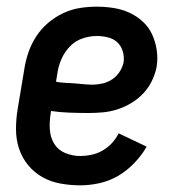

<svg xmlns="http://www.w3.org/2000/svg" viewBox="-20 -548 540 576"><path d="M221 8Q190 8 160.5 2.5Q131 -3 106.5 -17Q82 -31 64 -53Q46 -75 37 -102.5Q28 -130 28 -160.5Q28 -191 33 -221L53 -341Q57 -367 65.5 -391.5Q74 -416 88.5 -438.5Q103 -461 124 -479Q145 -497 169.5 -508.5Q194 -520 219.5 -524Q245 -528 270 -528Q296 -528 321 -524Q346 -520 368 -510Q390 -500 408 -483.5Q426 -467 436 -445.5Q446 -424 450 -399Q454 -374 450 -348Q446 -327 436 -306Q426 -285 410 -268Q394 -251 374 -239Q354 -227 332.5 -220Q311 -213 289 -211Q267 -209 246 -209Q217 -209 189 -210Q161 -211 133 -215L132 -207Q128 -183 129.5 -159.5Q131 -136 142.5 -117Q154 -98 175.5 -89Q197 -80 221 -80Q237 -80 254 -83.5Q271 -87 287 -96Q303 -105 315.5 -118.5Q328 -132 336 -148L420 -108Q405 -82 383 -59Q361 -36 334.5 -20.5Q308 -5 278.5 1.5Q249 8 221 8ZM258 -294Q272 -294 287.5 -297.5Q303 -301 316.5 -310Q330 -319 339 -333Q348 -347 351 -362Q353 -379 348 -395Q343 -411 331.5 -421.5Q320 -432 303.5 -436Q287 -440 270 -440Q249 -440 227 -432.5Q205 -425 189 -408Q173 -391 164 -370Q155 -349 152 -327L148 -303Q161 -300 175 -299.5Q189 -299 202.5 -298Q216 -297 230 -295.5Q244 -294 258 -294Z"/></svg>

Font: Iosevka SS04 Semibold
Style: Italic
Weight: 600
Italic angle: -9°
Monospace: yes
Designer: Belleve Invis
Foundry: Belleve Invis
Version: Version 19.0.0; ttfautohint (v1.8.4)